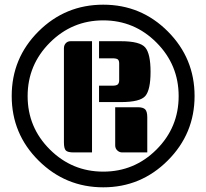

<svg xmlns="http://www.w3.org/2000/svg" viewBox="-20 -768 880 820"><path d="M30 -358Q30 -520 144.5 -634Q259 -748 421 -748Q583 -748 697 -633.5Q811 -519 811 -358Q811 -197 696.5 -82.5Q582 32 421 32Q260 32 145 -82Q30 -196 30 -358ZM743 -357.5Q743 -491 648.5 -586Q554 -681 421 -681Q288 -681 193 -586Q98 -491 98 -357.5Q98 -224 193 -129.5Q288 -35 421 -35Q554 -35 648.5 -129.5Q743 -224 743 -357.5ZM373 -117H295Q269 -117 261 -125.5Q253 -134 253 -160V-562Q253 -575 261 -583.5Q269 -592 281 -592H373ZM403 -592H496Q578 -592 600.5 -565Q623 -538 623 -461.5Q623 -385 601 -358.5Q579 -332 496 -332H403V-402H459Q478 -402 483.5 -408Q489 -414 489 -425V-497Q489 -509 483.5 -514Q478 -519 459 -519H403ZM472 -310H568Q591 -310 600 -301Q609 -292 609 -267V-117H502Q490 -117 481 -125.5Q472 -134 472 -147Z"/></svg>

Font: Keania One
Style: Regular
Weight: 400
Designer: Julia Petretta
Foundry: Julia Petretta
Version: Version 1.003